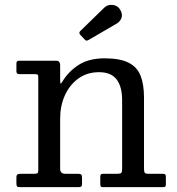

<svg xmlns="http://www.w3.org/2000/svg" viewBox="-20 -770 728 790"><path d="M125.5 -465C133.5 -465 137.5 -462.2 137.5 -456.5V-69C137.5 -62.7 136.3 -58.8 134 -57.2C131.7 -55.8 127.2 -55 120.5 -55H65.5C59.2 -55 54.6 -54.1 51.8 -52.2C48.9 -50.4 47.5 -46 47.5 -39V-16C47.5 -9.7 48.3 -5.4 50 -3.2C51.7 -1.1 55.5 0 61.5 0H303.5C309.2 0 312.9 -1 314.8 -3C316.6 -5 317.5 -9 317.5 -15V-38C317.5 -45.3 316.2 -50 313.8 -52C311.2 -54 306.7 -55 300 -55H248.5C234.5 -55 227.5 -61.8 227.5 -75.5V-283C227.5 -317.3 234 -348.9 247 -377.8C260 -406.6 278.5 -429.7 302.5 -447C326.5 -464.3 354.8 -473 387.5 -473C420.5 -473 444.6 -463.1 459.8 -443.2C474.9 -423.4 482.5 -395 482.5 -358V-74.5C482.5 -65.8 481.2 -60.4 478.5 -58.2C475.8 -56.1 470.5 -55 462.5 -55H405C399.7 -55 396.2 -54 394.8 -52C393.2 -50 392.5 -46.2 392.5 -40.5V-15.5C392.5 -10.2 393 -6.2 394 -3.8C395 -1.2 398.2 0 403.5 0H647C652.7 0 656.7 -0.5 659 -1.5C661.3 -2.5 662.5 -5.7 662.5 -11V-40C662.5 -45.7 661.8 -49.6 660.2 -51.8C658.8 -53.9 655.2 -55 649.5 -55H590.5C581.8 -55 576.7 -56.6 575 -59.8C573.3 -62.9 572.5 -68.8 572.5 -77.5V-369C572.5 -404.7 567.8 -434.4 558.5 -458.2C549.2 -482.1 532.8 -500 509.2 -512C485.8 -524 452.8 -530 410.5 -530C367.2 -530 331.5 -520.9 303.5 -502.8C275.5 -484.6 253.5 -462.2 237.5 -435.5C234.2 -430.2 231.7 -427 230 -426C228.3 -425 227.5 -431 227.5 -444V-502.5C227.5 -507.2 226.3 -511.2 224 -514.8C221.7 -518.2 217.7 -520 212 -520H57C50.7 -520 47.5 -516.2 47.5 -508.5V-477.5C47.5 -469.2 51 -465 58 -465ZM327.5 -608.5C331.2 -604.5 334.2 -602.6 336.8 -602.8C339.2 -602.9 342.7 -604.3 347 -607L461 -673.5C469.7 -678.5 475.9 -686.1 479.8 -696.2C483.6 -706.4 481.8 -717.7 474.5 -730C467.8 -741.7 457.5 -748.2 443.5 -749.8C429.5 -751.2 417.8 -747.3 408.5 -738L310.5 -642.5C305.2 -637.5 305.2 -632.2 310.5 -626.5Z"/></svg>

Font: Besley*
Style: Regular
Weight: 400
Designer: Owen Earl
Foundry: indestructible type*
Version: Version 3.000; ttfautohint (v1.8.3)